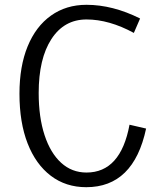

<svg xmlns="http://www.w3.org/2000/svg" viewBox="-20 -764 661 799"><path d="M339 15Q254 15 191.5 -32.5Q129 -80 95 -167Q61 -254 61 -374Q61 -488 95 -571Q129 -654 192 -699Q255 -744 340 -744Q449 -744 563 -687L537 -627Q434 -683 340 -683Q247 -683 194 -601.5Q141 -520 141 -377Q141 -276 165.5 -201.5Q190 -127 234.5 -86.5Q279 -46 340 -46Q482 -46 519 -245L588 -229Q536 15 339 15Z"/></svg>

Font: Fauna One
Style: Regular
Weight: 400
Designer: Eduardo Rodriguez Tunni
Foundry: Eduardo Rodriguez Tunni
Version: Version 2.001; ttfautohint (v1.8.4.7-5d5b);gftools[0.9.23]